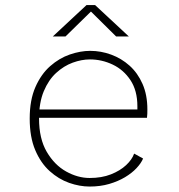

<svg xmlns="http://www.w3.org/2000/svg" viewBox="-20 -708 690 740"><path d="M325.5 11Q287 11 246.5 -3.2Q206 -17.5 171.5 -48.5Q137 -79.5 115.8 -129.5Q94.5 -179.5 94.5 -251Q94.5 -322.5 116.5 -372.5Q138.5 -422.5 173.5 -453.2Q208.5 -484 249.2 -498Q290 -512 327.5 -512Q369 -512 408.5 -497.5Q448 -483 479.5 -454.8Q511 -426.5 529.5 -384.2Q548 -342 548 -286.5Q548 -280 547.8 -270.2Q547.5 -260.5 546.5 -254H119V-286H509.5Q509.5 -290.5 509.5 -292.2Q509.5 -294 509.5 -298.5Q509.5 -358.5 483 -398.8Q456.5 -439 414.5 -459Q372.5 -479 326.5 -479Q294.5 -479 260.2 -466.5Q226 -454 196.5 -427Q167 -400 148.8 -356.5Q130.5 -313 130.5 -251Q130.5 -173.5 160.2 -122.8Q190 -72 235 -47Q280 -22 325.5 -22Q372 -22 407.5 -36Q443 -50 466 -71.5Q489 -93 497 -116L531.5 -97Q524 -79 506.2 -60Q488.5 -41 461.8 -25Q435 -9 400.8 1Q366.5 11 325.5 11ZM183.5 -567.5 313.5 -688.5H346.5L476.5 -567.5H427.5L330.5 -663.5L232.5 -567.5Z"/></svg>

Font: Trispace Thin Thin
Style: Regular
Weight: 250
Version: Version 1.210